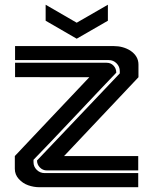

<svg xmlns="http://www.w3.org/2000/svg" viewBox="-20 -783 642 803"><path d="M431.2 -763.2V-696.3L300.8 -621.1L170.9 -696.3V-763.2L300.8 -688ZM558.1 -59.1V0H145Q121.1 0 98.1 -8.1Q75.2 -16.1 58.6 -34.4Q42 -52.7 42 -77.1V-130.4Q80.6 -170.9 194.3 -291.7Q308.1 -412.6 353.5 -460Q301.8 -460 198.2 -460.2Q94.7 -460.4 43 -460.4V-520.5H426.3Q443.4 -520.5 454.8 -508.5Q466.3 -496.6 466.3 -479Q422.4 -433.6 297.4 -300.8Q172.4 -168 120.1 -114.7V-105Q120.1 -85.9 133.8 -72.5Q147.5 -59.1 166.5 -59.1ZM524.4 -571.8Q559.1 -548.8 559.1 -513.2V-460L248 -130.4H558.1V-70.3H175.8Q158.7 -70.3 146.7 -82.8Q134.8 -95.2 134.8 -111.8L481 -476.1V-485.4Q481 -504.4 467.5 -518.1Q454.1 -531.7 435.1 -531.7H43V-590.3H455.6Q494.1 -590.3 524.4 -571.8Z"/></svg>

Font: Ebtekar Inline 2
Style: Inline-2
Weight: 500
Designer: Arman Khorramak
Foundry: Arman Khorramak
Version: Version 2.000